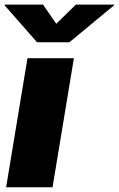

<svg xmlns="http://www.w3.org/2000/svg" viewBox="-21 -792 503 812"><path d="M4.9 0 95.2 -545.9H291.5L201.2 0ZM161.1 -772.5 216.8 -691.4 299.8 -772.5H461.9L461.4 -769.5L272.5 -613.3H135.7L-1.5 -769.5L-1 -772.5Z"/></svg>

Font: Inter Black
Style: Italic
Weight: 900
Italic angle: -9.39999°
Designer: Rasmus Andersson
Foundry: rsms
Version: Version 4.000;git-a52131595